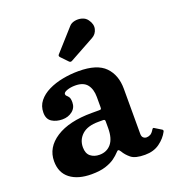

<svg xmlns="http://www.w3.org/2000/svg" viewBox="-143 -901 926 1022"><g transform="rotate(-20 320.0 -390.0)"><path d="M36.5 -123Q36.5 -201 110.2 -248.8Q184 -296.5 313 -296.5H354.5Q363 -296.5 365.2 -298.5Q367.5 -300.5 367.5 -309.5V-367Q367.5 -411.5 346.8 -437.8Q326 -464 279.5 -464Q253.5 -464 233.2 -456.8Q213 -449.5 213 -439.5Q213 -432 218.5 -427.8Q224 -423.5 229.8 -415Q235.5 -406.5 235.5 -385.5Q235.5 -354.5 212 -336Q188.5 -317.5 155.5 -317.5Q121 -317.5 96.2 -333.2Q71.5 -349 71.5 -385.5Q71.5 -423 93.2 -450.2Q115 -477.5 151.2 -495.2Q187.5 -513 232 -521.5Q276.5 -530 322 -530Q427 -530 472.2 -483.5Q517.5 -437 517.5 -359.5V-103.5Q517.5 -88.5 525.2 -81.5Q533 -74.5 543.5 -74.5Q554 -74.5 564.8 -80Q575.5 -85.5 586.5 -104Q591.5 -112.5 598 -107.5L635.5 -84.5Q642 -80.5 638.5 -72.5Q621 -39 587.2 -14.5Q553.5 10 504.5 10H504Q449 10 425.5 -9.2Q402 -28.5 389.5 -50.5Q382.5 -61.5 377.8 -62Q373 -62.5 365.5 -53.5Q353.5 -40 333.2 -25.2Q313 -10.5 281 -0.2Q249 10 201.5 10Q125 10 80.8 -24Q36.5 -58 36.5 -123ZM206 -140.5Q206 -105.5 226.2 -89.2Q246.5 -73 276.5 -73Q318 -73 342.8 -102.5Q367.5 -132 367.5 -191V-230Q367.5 -240 357.5 -240H329.5Q268.5 -240 237.2 -211.8Q206 -183.5 206 -140.5ZM292.5 -595.5 256 -633.5Q247.5 -642.5 256 -650.5L363.5 -770.5Q375 -784 395.2 -788Q415.5 -792 435.5 -786.5Q455.5 -781 467 -765Q487.5 -737 481 -710.5Q474.5 -684 451 -671L310 -593.5Q300 -587.5 292.5 -595.5Z"/></g></svg>

Font: Besley
Style: Bold
Weight: 700
Designer: Owen Earl
Foundry: indestructible type*
Version: Version 2.001; ttfautohint (v1.8.3)